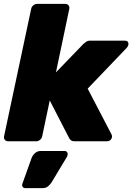

<svg xmlns="http://www.w3.org/2000/svg" viewBox="-26 -730 683 992"><path d="M16 0Q5 0 -1 -7.5Q-7 -15 -5 -26L135 -684Q137 -695 146 -702.5Q155 -710 166 -710H311Q322 -710 328 -702.5Q334 -695 332 -684L263 -356L405 -503Q411 -508 419 -514Q427 -520 441 -520H618Q636 -520 637.5 -506.5Q639 -493 627 -481L427 -272L550 -36Q556 -24 549 -12Q542 0 525 0H360Q348 0 341 -5Q334 -10 331 -17L231 -211L192 -26Q190 -15 181 -7.5Q172 0 161 0ZM105 242Q96 242 91.5 236Q87 230 89 221L137 87Q142 73 154.5 61.5Q167 50 185 50H308Q316 50 320.5 56Q325 62 323 71Q322 72 322 74.5Q322 77 320 80L240 213Q233 223 222.5 232.5Q212 242 193 242Z"/></svg>

Font: Rubik ExtraBold
Style: Italic
Weight: 800
Italic angle: -12°
Designer: Hubert and Fischer
Foundry: Hubert and Fischer
Version: Version 2.300;gftools[0.9.30]